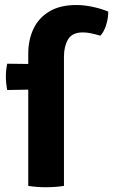

<svg xmlns="http://www.w3.org/2000/svg" viewBox="-20 -760 463 785"><path d="M95.5 -540.5Q95.5 -597 116.8 -642Q138 -687 181.8 -713.2Q225.5 -739.5 292.5 -739.5Q325 -739.5 361.2 -731.5Q397.5 -723.5 422.5 -712.5Q423 -687 414 -658Q405 -629 390 -614Q374 -619 355 -623.2Q336 -627.5 319 -627.5Q275 -627.5 258.2 -598.8Q241.5 -570 241.5 -529V0Q207.5 5.5 167.5 5.5Q129.5 5.5 95.5 0V-393.5L9.5 -392Q7 -404.5 5.5 -419.2Q4 -434 4 -446.5Q4 -474.5 9.5 -499.5L95.5 -498.5Z"/></svg>

Font: Signika Negative SC
Style: Bold
Weight: 700
Designer: Anna Giedryś
Foundry: Anna Giedryś
Version: Version 2.000; ttfautohint (v1.8.3) -l 8 -r 50 -G 200 -x 9 -